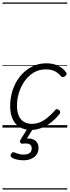

<svg xmlns="http://www.w3.org/2000/svg" viewBox="-20 -1030 563 1550"><path d="M230 19Q175 19 137 -5Q99 -29 80.5 -72.5Q62 -116 62 -174Q62 -241 82.5 -303Q103 -365 142 -413.5Q181 -462 235 -490.5Q289 -519 355 -519Q409 -519 450.5 -498.5Q492 -478 513 -446Q519 -438 517.5 -430.5Q516 -423 505 -415Q496 -407 487.5 -407.5Q479 -408 472 -415Q452 -439 424 -454.5Q396 -470 349 -470Q296 -470 253.5 -445Q211 -420 180.5 -377.5Q150 -335 133.5 -283Q117 -231 117 -176Q117 -131 130.5 -98Q144 -65 170.5 -48Q197 -31 236 -30Q274 -30 306.5 -44.5Q339 -59 368.5 -84.5Q398 -110 426 -141Q434 -151 442.5 -148.5Q451 -146 458 -140Q465 -134 466 -126Q467 -118 460 -109Q427 -68 389.5 -39.5Q352 -11 311.5 4Q271 19 230 19ZM167 264Q144 264 118 258.5Q92 253 73 240Q65 234 65.5 226Q66 218 71 210Q77 201 83 199Q89 197 97 201Q112 207 130 212.5Q148 218 171 218Q202 218 219 205.5Q236 193 236 168Q236 143 217.5 134Q199 125 163 130Q155 131 151 128.5Q147 126 144 121Q141 114 141.5 108.5Q142 103 148 94L209 -4H254L185 108L170 94Q208 84 235 91Q262 98 276.5 117Q291 136 291 165Q291 195 275.5 217.5Q260 240 232.5 252Q205 264 167 264ZM0 490H523V500H0ZM0 -20H523V0H0ZM0 -505H523V-500H0ZM0 -1010H523V-1000H0Z"/></svg>

Font: Playwrite AU QLD Guides
Style: Regular
Weight: 400
Designer: Veronika Burian, José Scaglione
Foundry: TypeTogether
Version: Version 1.003